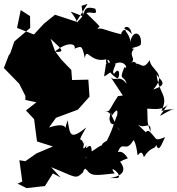

<svg xmlns="http://www.w3.org/2000/svg" viewBox="-23 -908 916 991"><path d="M586 -412C526 -323 555 -327 493 -342C585 -321 522 -315 550 -271C609 -249 586 -223 605 -213C525 -354 551 -335 554 -311C595 -370 580 -312 582 -313C571 -293 566 -257 529 -182C488 -159 509 -160 505 -131C531 -194 462 -129 450 -127C450 -194 410 -113 424 -158C387 -106 425 -201 406 -165C403 -210 366 -153 422 -250C335 -180 339 -217 326 -287C294 -197 358 -292 230 -250L266 -300L379 -342L439 -409L433 -497L349 -495L345 -547L293 -601L261 -644L238 -708C278 -668 329 -634 259 -641C329 -698 371 -681 362 -657C396 -669 400 -679 415 -608C424 -669 443 -581 525 -602C522 -572 530 -579 540 -579C510 -626 573 -577 524 -579C514 -496 503 -507 546 -534C599 -475 615 -517 572 -494C601 -498 598 -576 566 -527C544 -538 604 -607 549 -565C617 -620 644 -544 619 -561C588 -486 617 -525 631 -475C592 -528 570 -481 547 -512L611 -415ZM132 -825 133 -764 51 -694 30 -633 22 -622 -3 -557 76 -476 108 -413V-392L165 -380L111 -338L153 -293L168 -178L250 -152L165 -116L108 -76L77 -81L92 29L68 40L114 63L209 52L250 -13L290 8L241 -45C370 6 365 20 405 -18C420 -72 452 14 404 -72C420 -15 432 -28 459 -30C471 -69 393 -108 424 -93C419 -75 400 -40 422 -36C447 5 471 -3 569 -13C527 -68 619 -1 583 11H545C627 -2 623 -41 597 -73C618 -86 629 -87 637 -91C605 -142 584 -118 586 -124C609 -186 625 -118 663 -180C664 -192 678 -180 687 -108C692 -103 705 -145 720 -97C755 -154 778 -135 783 -160C796 -128 803 -142 829 -200C770 -178 793 -188 746 -232C711 -233 759 -200 681 -272C719 -230 758 -295 754 -228C732 -284 741 -284 737 -347C761 -348 822 -333 847 -375C791 -287 782 -303 865 -343C875 -336 888 -353 810 -336C850 -418 798 -418 785 -524C802 -495 853 -473 768 -446C845 -532 753 -544 750 -598C711 -537 706 -592 664 -577C681 -576 689 -586 677 -535C694 -586 668 -599 652 -581C684 -609 637 -618 668 -656C633 -661 705 -664 704 -681C712 -741 660 -763 647 -681C659 -727 605 -755 632 -756C596 -757 648 -797 657 -731C613 -789 593 -719 607 -730C514 -752 505 -766 481 -759C485 -780 520 -746 423 -840C447 -853 484 -822 469 -863C398 -883 423 -839 389 -808C335 -757 421 -749 342 -848C426 -819 405 -810 398 -878L429 -888L371 -796L261 -832L203 -785L152 -730L65 -764L84 -856Z"/></svg>

Font: Hussar Lance
Style: ExBd
Weight: 700
Foundry: Cannot Into Space Fonts, PlusOne Fonts
Version: Version 2.270